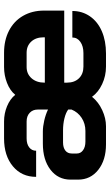

<svg xmlns="http://www.w3.org/2000/svg" viewBox="187 -734 555 970"><g transform="rotate(-90 465.0 -249.5)"><path d="M42 -133V-171Q42 -234 92 -272.5Q142 -311 224 -311H285Q310 -311 340.5 -304Q371 -297 396 -285V-337Q396 -362 379.5 -377.5Q363 -393 336 -393H250Q222 -393 205 -380Q188 -367 188 -345H56Q56 -418 109.5 -462.5Q163 -507 250 -507H336Q376 -507 412.5 -492Q449 -477 470 -451H471Q492 -477 530.5 -492Q569 -507 611 -507H683Q746 -507 794.5 -482Q843 -457 869.5 -411Q896 -365 896 -305V-203H532V-189Q532 -151 554 -128.5Q576 -106 613 -106H681Q716 -106 738 -121.5Q760 -137 760 -162H894Q894 -112 867 -73Q840 -34 791.5 -13Q743 8 679 8H613Q566 8 524.5 -11.5Q483 -31 461 -62H460Q434 -30 393 -11Q352 8 312 8H220Q141 8 91.5 -31Q42 -70 42 -133ZM761 -301V-307Q761 -346 739.5 -369.5Q718 -393 683 -393H611Q576 -393 554 -368Q532 -343 532 -303V-301ZM288 -96Q325 -96 354 -115Q383 -134 396 -166V-183Q380 -195 351.5 -202Q323 -209 291 -209H230Q204 -209 189 -197.5Q174 -186 174 -165V-139Q174 -120 190.5 -108Q207 -96 234 -96Z"/></g></svg>

Font: Stavian Bold
Style: Bold
Weight: 700
Version: Version 1.000; ttfautohint (v1.6)